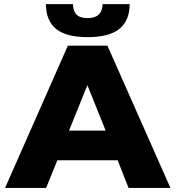

<svg xmlns="http://www.w3.org/2000/svg" viewBox="-20 -925 864 945"><path d="M4.9 0 314 -700.2H508.8L818.8 0H612.8L559.1 -136.2H262.2L207 0ZM206.1 -904.8H338.9Q339.8 -870.1 356.9 -853Q374 -835.9 411.1 -835.9Q483.4 -835.9 484.9 -904.8H618.2Q618.2 -824.2 567.9 -783.2Q517.6 -742.2 411.1 -742.2Q304.7 -742.2 255.4 -783.2Q206.1 -824.2 206.1 -904.8ZM319.8 -282.2H500L410.2 -505.9Z"/></svg>

Font: Montserrat ExtraBold
Style: Regular
Weight: 800
Designer: Julieta Ulanovsky
Foundry: Julieta Ulanovsky
Version: Version 9.000